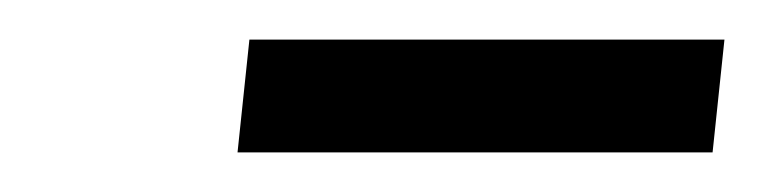

<svg xmlns="http://www.w3.org/2000/svg" viewBox="-20 -641 386 97"><path d="M106 -621H346L340 -564H100Z"/></svg>

Font: Zilla Slab
Style: Italic
Weight: 400
Italic angle: -6°
Designer: Typotheque.com
Foundry: Typotheque type foundry
Version: Version 1.1; 2017; ttfautohint (v1.6)